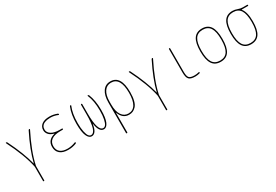

<svg xmlns="http://www.w3.org/2000/svg" viewBox="53 -1507 3894 2704"><g transform="rotate(-30 2000.0 -155.0)"><path d="M239.3 -24.4Q196.3 -230.5 54.7 -510.7Q52.7 -513.7 54.7 -516.6Q56.6 -519.5 60.5 -519.5Q71.3 -519.5 77.1 -509.8Q201.2 -260.7 249 -68.4Q249 -66.4 250 -66.4Q251 -66.4 251 -68.4Q297.9 -261.7 422.9 -509.8Q427.7 -519.5 439.5 -519.5Q442.4 -519.5 444.3 -516.6Q446.3 -513.7 445.3 -510.7Q303.7 -229.5 260.7 -25.4Q259.8 -22.5 259.8 -14.6V210Q259.8 219.7 250 219.7Q240.2 219.7 240.2 210V-14.6Q240.2 -21.5 239.3 -24.4Z M712.9 -284.2Q713.9 -284.2 713.9 -285.2Q713.9 -287.1 711.9 -287.1Q655.3 -301.8 627.4 -334Q599.6 -366.2 599.6 -405.3Q599.6 -462.9 644 -496.6Q688.5 -530.3 769.5 -530.3Q833 -530.3 894.5 -505.9Q904.3 -502.9 905.3 -491.2Q905.3 -487.3 902.3 -485.4Q899.4 -483.4 894.5 -484.4Q835 -510.7 769.5 -509.8Q744.1 -509.8 722.2 -505.9Q700.2 -502 675.3 -492.2Q650.4 -482.4 635.3 -459.5Q620.1 -436.5 620.1 -405.3Q620.1 -356.4 668.5 -325.7Q716.8 -294.9 804.7 -294.9H839.8Q849.6 -294.9 849.6 -285.2Q849.6 -275.4 839.8 -275.4H804.7Q707 -275.4 658.7 -240.2Q610.4 -205.1 610.4 -139.6Q610.4 -76.2 651.9 -43Q693.4 -9.8 769.5 -9.8Q835 -9.8 899.4 -36.1Q903.3 -37.1 906.7 -35.2Q910.2 -33.2 910.2 -29.3Q910.2 -18.6 899.4 -13.7Q835.9 10.7 769.5 9.8Q682.6 9.8 636.2 -29.8Q589.8 -69.3 589.8 -139.6Q589.8 -253.9 712.9 -284.2Z M1150.4 9.8Q1106.4 9.8 1078.1 -52.7Q1049.8 -115.2 1049.8 -250Q1049.8 -400.4 1093.8 -508.8Q1099.6 -519.5 1109.4 -519.5Q1119.1 -519.5 1115.2 -509.8Q1070.3 -404.3 1070.3 -250Q1070.3 -166 1082.5 -109.9Q1094.7 -53.7 1111.8 -31.7Q1128.9 -9.8 1150.4 -9.8Q1240.2 -9.8 1240.2 -294.9V-450.2Q1240.2 -460 1250 -460Q1259.8 -460 1259.8 -450.2V-294.9Q1259.8 -9.8 1349.6 -9.8Q1371.1 -9.8 1388.2 -31.7Q1405.3 -53.7 1417.5 -109.9Q1429.7 -166 1429.7 -250Q1429.7 -405.3 1384.8 -509.8Q1380.9 -519.5 1390.6 -519.5Q1399.4 -519.5 1406.2 -508.8Q1450.2 -399.4 1450.2 -250Q1450.2 -115.2 1421.9 -52.7Q1393.6 9.8 1349.6 9.8Q1272.5 9.8 1251 -135.7Q1251 -136.7 1250 -136.7Q1249 -136.7 1249 -135.7Q1227.5 9.8 1150.4 9.8Z M1610.4 -285.2V-235.4Q1610.4 -128.9 1650.4 -69.3Q1690.4 -9.8 1759.8 -9.8Q1834 -9.8 1872.1 -73.2Q1910.2 -136.7 1910.2 -259.8Q1910.2 -509.8 1759.8 -509.8Q1689.5 -509.8 1649.9 -450.7Q1610.4 -391.6 1610.4 -285.2ZM1589.8 210V-285.2Q1589.8 -400.4 1634.8 -465.3Q1679.7 -530.3 1759.8 -530.3Q1929.7 -530.3 1929.7 -259.8Q1929.7 -179.7 1915 -124Q1900.4 -68.4 1873.5 -40.5Q1846.7 -12.7 1819.8 -1.5Q1793 9.8 1759.8 9.8Q1656.2 9.8 1613.3 -105.5Q1613.3 -107.4 1611.3 -107.4Q1610.4 -107.4 1610.4 -106.4V210Q1610.4 219.7 1600.1 219.7Q1589.8 219.7 1589.8 210Z M2239.3 -24.4Q2196.3 -230.5 2054.7 -510.7Q2052.7 -513.7 2054.7 -516.6Q2056.6 -519.5 2060.5 -519.5Q2071.3 -519.5 2077.1 -509.8Q2201.2 -260.7 2249 -68.4Q2249 -66.4 2250 -66.4Q2251 -66.4 2251 -68.4Q2297.9 -261.7 2422.9 -509.8Q2427.7 -519.5 2439.5 -519.5Q2442.4 -519.5 2444.3 -516.6Q2446.3 -513.7 2445.3 -510.7Q2303.7 -229.5 2260.7 -25.4Q2259.8 -22.5 2259.8 -14.6V210Q2259.8 219.7 2250 219.7Q2240.2 219.7 2240.2 210V-14.6Q2240.2 -21.5 2239.3 -24.4Z M2835 9.8Q2759.8 9.8 2732.4 -20Q2705.1 -49.8 2705.1 -129.9V-509.8Q2705.1 -519.5 2714.8 -519.5Q2724.6 -519.5 2724.6 -509.8V-129.9Q2724.6 -57.6 2746.6 -33.7Q2768.6 -9.8 2835 -9.8Q2870.1 -9.8 2905.3 -19.5Q2909.2 -20.5 2912.1 -18.6Q2915 -16.6 2915 -12.7Q2915 -2.9 2906.2 0Q2869.1 9.8 2835 9.8Z M3371.6 -449.7Q3333 -509.8 3250 -509.8Q3167 -509.8 3128.4 -449.7Q3089.8 -389.6 3089.8 -259.8Q3089.8 -129.9 3128.4 -69.8Q3167 -9.8 3250 -9.8Q3333 -9.8 3371.6 -69.8Q3410.2 -129.9 3410.2 -259.8Q3410.2 -389.6 3371.6 -449.7ZM3385.7 -56.2Q3341.8 9.8 3250 9.8Q3158.2 9.8 3114.3 -56.2Q3070.3 -122.1 3070.3 -260.3Q3070.3 -398.4 3114.3 -464.4Q3158.2 -530.3 3250 -530.3Q3341.8 -530.3 3385.7 -464.4Q3429.7 -398.4 3429.7 -260.3Q3429.7 -122.1 3385.7 -56.2Z M3866.7 -449.7Q3828.1 -509.8 3745.1 -509.8Q3662.1 -509.8 3623.5 -449.7Q3585 -389.6 3585 -259.8Q3585 -129.9 3623.5 -69.8Q3662.1 -9.8 3745.1 -9.8Q3828.1 -9.8 3866.7 -69.8Q3905.3 -129.9 3905.3 -259.8Q3905.3 -389.6 3866.7 -449.7ZM3745.1 -530.3Q3784.2 -530.3 3823.2 -515.1Q3862.3 -500 3900.4 -500H3969.7Q3979.5 -500 3980 -490.2Q3980.5 -480.5 3969.7 -480.5H3870.1Q3869.1 -480.5 3869.1 -479Q3869.1 -477.5 3869.6 -477.5Q3870.1 -477.5 3870.1 -476.6Q3924.8 -411.1 3924.8 -259.8Q3924.8 -122.1 3880.9 -56.2Q3836.9 9.8 3745.1 9.8Q3653.3 9.8 3609.4 -56.2Q3565.4 -122.1 3565.4 -260.3Q3565.4 -398.4 3609.4 -464.4Q3653.3 -530.3 3745.1 -530.3Z"/></g></svg>

Font: Rounded-X Mgen+ 2m thin
Style: Regular
Weight: 100
Designer: [Source Han Sans]
Ryoko NISHIZUKA  (kana & ideographs); Paul D. Hunt (Latin, Greek & Cyrillic); Wenlong ZHANG  (bopomofo
Version: Version 1.059.20150602